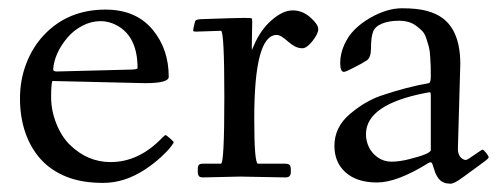

<svg xmlns="http://www.w3.org/2000/svg" viewBox="-20 -422 1212 462"><path d="M329.1 -221.9 106 -227.1Q103 -219.7 103 -188.2Q103 -156.7 115.2 -125.5Q127.4 -94.2 147.5 -74.2Q190.2 -32 246.1 -32Q314.2 -32 370.1 -90.3Q376.7 -96.9 378.4 -96.9Q380.1 -96.9 389 -89.2Q397.9 -81.5 397.9 -79.6Q397.9 -77.6 390 -67.5Q382.1 -57.4 366.1 -42.8Q350.1 -28.3 329.6 -14.6Q280.3 18.1 228.4 18.1Q176.5 18.1 139.4 3.1Q102.3 -12 78 -38.9Q53.7 -65.9 40.9 -103.1Q28.1 -140.4 28.1 -185.1Q28.1 -229.7 43.2 -269Q58.3 -308.3 85 -336.9Q142.8 -398.9 233.9 -398.9Q307.9 -398.9 348.1 -349.6Q386 -303.2 386 -237.1Q386 -221.9 329.1 -221.9ZM288.6 -254.4Q311 -254.4 311 -258.1Q311 -329.8 266.6 -357.7Q245.1 -371.1 222 -371.1Q199 -371.1 177.9 -359.9Q156.7 -348.6 142.1 -331.3Q110.8 -293.9 107.9 -254.9Q107.9 -250 116.9 -250Z M451.9 -345.9Q444.8 -345.9 444.8 -348.4Q444.8 -350.8 445.6 -354.4Q446.3 -357.9 447.4 -362.1Q448.5 -366.2 449.2 -370.1Q450.7 -376 466.8 -376Q550.3 -378.9 567 -378.9Q583.7 -378.9 585.3 -377.8Q586.9 -376.7 586.9 -370.1L585.9 -312V-305.2L586.2 -301.3Q586.2 -302.7 589.8 -310.1Q606.4 -349.9 633.5 -373.4Q660.6 -397 684.2 -397Q707.8 -397 726.8 -380.1Q745.8 -363.3 745.8 -351.9Q745.8 -340.6 731.9 -323.2Q718 -305.9 707.8 -305.9Q697.5 -305.9 688.7 -310.9Q679.9 -315.9 673.3 -321.8Q655.8 -337.9 645.8 -337.9Q591.8 -337.9 591.8 -137Q591.8 -28.1 600.8 -28.1H666.7Q675 -28.1 677.5 -24.3Q679.9 -20.5 679.9 -14Q679.9 -7.6 679.7 -5.4Q679.4 -3.2 678.2 -0.5Q676 4.9 666.7 4.9L557.9 2.9L468.8 4.9Q460.4 4.9 458.1 1.1Q455.8 -2.7 455.8 -9.6Q455.8 -16.6 456.1 -18.8Q456.3 -21 457.3 -23.4Q459 -28.1 467.8 -28.1H511.7Q519.8 -28.1 519.8 -188Q519.8 -347.9 511.7 -347.9Z M1087.6 -268.1 1081.8 -64Q1081.8 -44.9 1095.5 -38.3Q1098.1 -37.1 1101.3 -37.1Q1104.5 -37.1 1121.9 -49.6Q1139.4 -62 1141.4 -62Q1143.3 -62 1149.5 -54.3Q1155.8 -46.6 1155.8 -43.8Q1155.8 -41 1149 -35.9Q1142.3 -30.8 1127.3 -19.8Q1112.3 -8.8 1092.5 5.6Q1072.8 20 1064 20Q1055.2 20 1049 17.6Q1042.7 15.1 1039.1 11.8Q1035.4 8.5 1032.1 2.9Q1028.8 -2.7 1027.3 -6.6Q1025.9 -10.5 1023.8 -17.1Q1021.7 -23.7 1020.3 -27.8Q1018.1 -34.4 1009.8 -29.1Q935.5 17.1 887.2 17.1Q838.9 17.1 811.8 -7Q784.7 -31 784.7 -71Q784.7 -116 821.8 -147.5Q858.6 -178.7 897.2 -191.9Q958.7 -212.6 1011.7 -221.9Q1016.6 -222.9 1016.6 -237.5Q1016.6 -252.2 1016.4 -261.7Q1016.1 -271.2 1015.1 -286.3Q1014.2 -301.3 1011.8 -309.9Q1009.5 -318.6 1005.7 -330Q1002 -341.3 995.6 -347.8Q989.3 -354.2 980.7 -360.4Q964.8 -372.1 940.3 -372.1Q915.8 -372.1 899 -365.1Q882.3 -358.2 877.6 -345.3Q872.8 -332.5 872.8 -308.1Q872.8 -283.7 863.2 -277.1Q853.5 -270.5 832.5 -259.8Q811.5 -249 807.6 -249Q798.6 -249 798.6 -270.6Q798.6 -292.2 808.3 -314.1Q818.1 -335.9 834.2 -351.7Q850.3 -367.4 870.6 -378.9Q910.9 -402.1 947.4 -402.1Q983.9 -402.1 1007.1 -395.8Q1030.3 -389.4 1045.4 -378.1Q1060.5 -366.7 1070.1 -349.6Q1087.6 -318.4 1087.6 -268.1ZM860.6 -99.1Q860.6 -83 867.6 -68.2Q874.5 -53.5 889 -43.2Q903.6 -33 922 -33Q940.4 -33 963.1 -38.6Q1016.6 -51.8 1016.6 -61V-191.9Q1016.6 -200 1014.3 -200Q1012 -200 1003.2 -198.2Q860.6 -170.4 860.6 -99.1Z"/></svg>

Font: Fanwood Text
Style: Regular
Weight: 400
Version: Version 1.1001